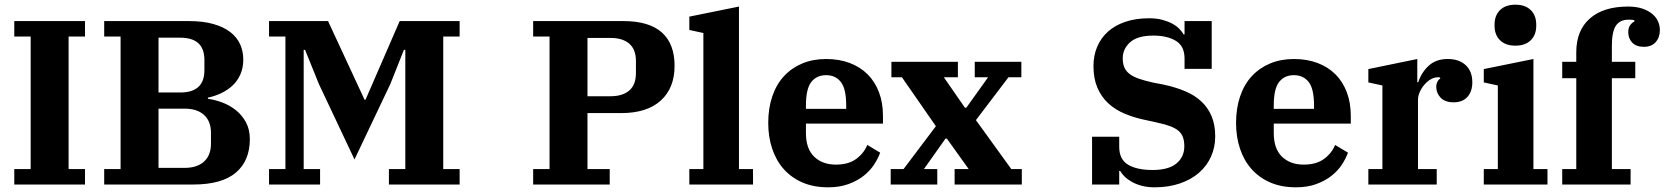

<svg xmlns="http://www.w3.org/2000/svg" viewBox="-20 -788 7109 820"><path d="M41 -66H111V-632H41V-698H343V-632H273V-66H343V0H41Z M425 -66H495V-632H425V-698H786Q847 -698 891 -685.5Q935 -673 963.5 -651Q992 -629 1005.5 -599Q1019 -569 1019 -534Q1019 -498 1006.5 -470Q994 -442 973 -422.5Q952 -403 924.5 -390Q897 -377 868 -371V-366Q898 -362 930 -350Q962 -338 988 -317Q1014 -296 1030.5 -265.5Q1047 -235 1047 -194Q1047 -101 987 -50.5Q927 0 806 0H425ZM657 -71H768Q822 -71 851.5 -98Q881 -125 881 -174V-221Q881 -270 851.5 -297Q822 -324 768 -324H657ZM657 -393H750Q853 -393 853 -488V-532Q853 -627 750 -627H657Z M1129 -66H1199V-632H1129V-698H1381L1537 -362H1541L1687 -698H1943V-632H1873V-66H1943V0H1641V-66H1711V-575H1705L1647 -429L1494 -107L1342 -429L1283 -575H1277V-66H1347V0H1129Z M2257 -66H2327V-632H2257V-698H2642Q2752 -698 2806.5 -649.5Q2861 -601 2861 -507Q2861 -412 2802 -358.5Q2743 -305 2633 -305H2489V-66H2584V0H2257ZM2489 -377H2588Q2639 -377 2667.5 -401.5Q2696 -426 2696 -476V-527Q2696 -577 2667.5 -601.5Q2639 -626 2588 -626H2489Z M2924 -66H2984V-647L2924 -660V-717L3136 -760V-66H3196V0H2924Z M3517 12Q3455 12 3407.5 -8.5Q3360 -29 3327.5 -65.5Q3295 -102 3278 -152.5Q3261 -203 3261 -263Q3261 -326 3278.5 -377Q3296 -428 3328.5 -463Q3361 -498 3406.5 -517Q3452 -536 3508 -536Q3564 -536 3609 -519Q3654 -502 3685.5 -470.5Q3717 -439 3734 -394Q3751 -349 3751 -294V-260H3422V-220Q3422 -153 3457 -119Q3492 -85 3550 -85Q3604 -85 3637 -109.5Q3670 -134 3684 -169L3739 -136Q3730 -111 3713 -85Q3696 -59 3669 -37.5Q3642 -16 3604 -2Q3566 12 3517 12ZM3422 -323H3594V-337Q3594 -409 3571 -438Q3548 -467 3508 -467Q3468 -467 3445 -438Q3422 -409 3422 -337Z M3784 -66H3839L3977 -249L3832 -458H3787V-524H4071V-458H4011L4101 -328H4107L4200 -458H4143V-524H4342V-458H4287L4148 -275L4299 -66H4344V0H4057V-66H4117L4024 -196H4018L3926 -66H3983V0H3784Z M4911 12Q4881 12 4856.5 5.5Q4832 -1 4813.5 -11.5Q4795 -22 4782.5 -34.5Q4770 -47 4764 -58H4760V0H4644V-204H4760V-161Q4760 -107 4798 -84.5Q4836 -62 4902 -62Q4971 -62 5004.5 -90Q5038 -118 5038 -163Q5038 -185 5032.5 -201Q5027 -217 5014 -228.5Q5001 -240 4979 -248.5Q4957 -257 4924 -264L4879 -274Q4828 -284 4785.5 -301.5Q4743 -319 4713 -347Q4683 -375 4666.5 -414Q4650 -453 4650 -506Q4650 -551 4666 -588.5Q4682 -626 4712 -653Q4742 -680 4786.5 -695Q4831 -710 4888 -710Q4919 -710 4943.5 -703.5Q4968 -697 4986.5 -687Q5005 -677 5017 -664.5Q5029 -652 5035 -641H5039V-698H5155V-494H5039V-538Q5039 -591 5002 -613.5Q4965 -636 4906 -636Q4838 -636 4806.5 -607.5Q4775 -579 4775 -539Q4775 -516 4782 -500Q4789 -484 4804.5 -472Q4820 -460 4845 -451.5Q4870 -443 4906 -435L4948 -427Q5000 -416 5041.5 -398.5Q5083 -381 5111.5 -354Q5140 -327 5155 -290.5Q5170 -254 5170 -206Q5170 -159 5152 -119Q5134 -79 5100.5 -50Q5067 -21 5019 -4.5Q4971 12 4911 12Z M5515 12Q5453 12 5405.5 -8.5Q5358 -29 5325.5 -65.5Q5293 -102 5276 -152.5Q5259 -203 5259 -263Q5259 -326 5276.5 -377Q5294 -428 5326.5 -463Q5359 -498 5404.5 -517Q5450 -536 5506 -536Q5562 -536 5607 -519Q5652 -502 5683.5 -470.5Q5715 -439 5732 -394Q5749 -349 5749 -294V-260H5420V-220Q5420 -153 5455 -119Q5490 -85 5548 -85Q5602 -85 5635 -109.5Q5668 -134 5682 -169L5737 -136Q5728 -111 5711 -85Q5694 -59 5667 -37.5Q5640 -16 5602 -2Q5564 12 5515 12ZM5420 -323H5592V-337Q5592 -409 5569 -438Q5546 -467 5506 -467Q5466 -467 5443 -438Q5420 -409 5420 -337Z M5824 -66H5884V-423L5824 -436V-493L6033 -536V-437H6037Q6051 -479 6082 -507.5Q6113 -536 6163 -536Q6212 -536 6240 -509.5Q6268 -483 6268 -437Q6268 -397 6247 -374Q6226 -351 6188 -351Q6152 -351 6133 -370.5Q6114 -390 6114 -417Q6114 -429 6119 -439Q6124 -449 6131 -452L6130 -457Q6127 -458 6121 -458Q6105 -458 6090 -449Q6075 -440 6063 -426Q6051 -412 6043.5 -395Q6036 -378 6036 -362V-66H6116V0H5824Z M6452 -593Q6410 -593 6386.5 -616Q6363 -639 6363 -678V-683Q6363 -722 6386.5 -745Q6410 -768 6452 -768Q6494 -768 6517.5 -745Q6541 -722 6541 -683V-678Q6541 -639 6517.5 -616Q6494 -593 6452 -593ZM6317 -66H6377V-423L6317 -436V-493L6529 -536V-66H6589V0H6317Z M6652 -66H6712V-454H6652V-524H6712V-565Q6712 -658 6770 -709Q6828 -760 6933 -760Q6968 -760 6993.5 -751.5Q7019 -743 7036 -729Q7053 -715 7061 -697Q7069 -679 7069 -660Q7069 -628 7051 -608Q7033 -588 7001 -588Q6968 -588 6951 -606Q6934 -624 6934 -650Q6934 -670 6942.5 -681Q6951 -692 6960 -696V-702Q6950 -704 6936 -704Q6898 -704 6881 -678Q6864 -652 6864 -592V-524H6964V-454H6864V-66H6944V0H6652Z"/></svg>

Font: IBM Plex Serif
Style: Bold
Weight: 700
Designer: Mike Abbink, Paul van der Laan, Pieter van Rosmalen
Foundry: Bold Monday
Version: Version 2.008